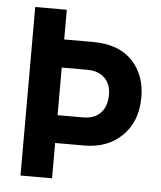

<svg xmlns="http://www.w3.org/2000/svg" viewBox="-48 -672 599 715"><g transform="rotate(5 251.5 -315.0)"><path d="M281 -519Q376 -519 427 -466.5Q478 -414 478 -329Q478 -240 424 -186Q370 -132 281 -132H173V0H55V-630H173V-519ZM173 -236H268Q311 -236 334 -260.5Q357 -285 357 -329Q357 -368 333.5 -391Q310 -414 268 -414H173Z"/></g></svg>

Font: Pragati Narrow
Style: Bold
Weight: 700
Designer: Hector Gatti, Marcela Romero, Pablo Cosgaya and Nicolas Silva
Foundry: Omnibus-Type
Version: Version 1.010; ttfautohint (v1.3)